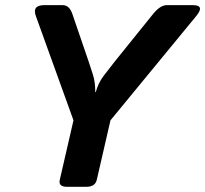

<svg xmlns="http://www.w3.org/2000/svg" viewBox="-20 -720 791 740"><path d="M118.2 -658.2Q103 -700.2 150.9 -700.2H221.7Q247.1 -700.2 258.8 -666.5L320.8 -485.4Q329.1 -460.4 338.1 -432.4Q347.2 -404.3 347.2 -365.2H349.1Q358.4 -399.9 380.1 -428.5Q401.9 -457 424.3 -485.4L570.3 -666.5Q597.7 -700.2 623 -700.2H723.1Q771 -700.2 736.3 -658.2L405.8 -256.3L353 -26.9Q346.7 0 312.5 0H238.3Q204.1 0 210.4 -26.9L263.2 -256.3Z"/></svg>

Font: Istok
Style: Bold Italic
Weight: 700
Italic angle: -13°
Designer: Andrey V. Panov
Foundry: Andrey V. Panov
Version: Version 1.0.3